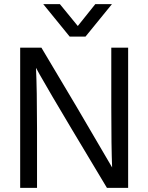

<svg xmlns="http://www.w3.org/2000/svg" viewBox="-20 -903 713 923"><path d="M158 0H77V-674H179L348 -390L519 -98Q515 -195 515 -389V-674H596V0H494L325 -282Q274 -367 231 -440.5Q188 -514 170 -546L153 -577Q158 -473 158 -284ZM391 -727H315L188 -883H268L354 -778L438 -883H518Z"/></svg>

Font: Hind Guntur
Style: Regular
Weight: 400
Designer: Manushi Parikh, Hitesh Malaviya
Foundry: Indian Type Foundry
Version: Version 1.002;PS 1.0;hotconv 1.0.86;makeotf.lib2.5.63406; tt